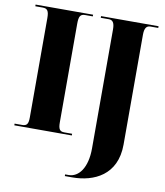

<svg xmlns="http://www.w3.org/2000/svg" viewBox="-100 -796 960 1118"><g transform="rotate(10 380.0 -237.0)"><path d="M19 0H359V-10H313C286 -10 277 -23 277 -63V-647C277 -690 286 -704 313 -704H359V-714H19V-704H63C91 -704 100 -690 100 -648V-61C100 -22 91 -10 63 -10H19ZM360 240H404C531 240 665 181 665 0V-649C665 -689 677 -704 700 -704H746V-714H406V-704H454C476 -704 488 -690 488 -650V54C488 169 440 230 381 230H360Z"/></g></svg>

Font: Noto Serif Display Condensed Black
Style: Regular
Weight: 900
Width: 3
Designer: Monotype Design Team
Foundry: Monotype Imaging Inc.
Version: Version 2.009